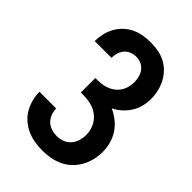

<svg xmlns="http://www.w3.org/2000/svg" viewBox="-221 -838 941 941"><g transform="rotate(45 250.0 -367.5)"><path d="M253 8Q280 8 308 3Q336 -2 361 -14Q386 -26 406.5 -45.5Q427 -65 440.5 -89.5Q454 -114 460.5 -141.5Q467 -169 467 -197Q467 -226 459 -254.5Q451 -283 435 -307Q419 -331 396 -349Q373 -367 347 -379Q370 -390 390 -408Q410 -426 424 -448Q438 -470 444.5 -496Q451 -522 451 -548Q451 -574 445 -600Q439 -626 427 -649Q415 -672 396.5 -691Q378 -710 354.5 -722Q331 -734 305 -738.5Q279 -743 253 -743Q227 -743 201.5 -738.5Q176 -734 153 -723Q130 -712 111 -694Q92 -676 79.5 -653.5Q67 -631 61 -605.5Q55 -580 55 -555Q55 -554 55 -553.5Q55 -553 55 -553H171Q171 -553 171 -553Q171 -553 171 -554Q171 -571 176 -587.5Q181 -604 192 -617Q203 -630 219.5 -636.5Q236 -643 253 -643Q271 -643 287.5 -636Q304 -629 315 -614.5Q326 -600 330.5 -582.5Q335 -565 335 -547Q335 -529 330 -511Q325 -493 314.5 -478Q304 -463 289.5 -452.5Q275 -442 257.5 -436Q240 -430 222 -428.5Q204 -427 185 -427V-327Q205 -327 225 -325.5Q245 -324 264 -318Q283 -312 299.5 -300.5Q316 -289 327.5 -273Q339 -257 345 -237.5Q351 -218 351 -198Q351 -178 345 -158Q339 -138 325.5 -122.5Q312 -107 292.5 -99.5Q273 -92 253 -92Q233 -92 214.5 -98Q196 -104 182.5 -117Q169 -130 162 -148.5Q155 -167 155 -186Q155 -186 155 -186Q155 -186 155 -186H39Q39 -186 39 -186Q39 -186 39 -186Q39 -159 46 -132.5Q53 -106 66.5 -82.5Q80 -59 101 -41Q122 -23 146.5 -12Q171 -1 198 3.5Q225 8 253 8Z"/></g></svg>

Font: Iosevka SS09
Style: Bold
Weight: 700
Monospace: yes
Designer: Belleve Invis
Foundry: Belleve Invis
Version: Version 5.2.1; ttfautohint (v1.8.3)